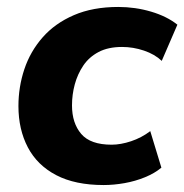

<svg xmlns="http://www.w3.org/2000/svg" viewBox="-20 -521 530 552"><path d="M278 11Q196 11 141.5 -17.5Q87 -46 60 -97.5Q33 -149 33 -216Q33 -271 50 -322Q67 -373 102.5 -413.5Q138 -454 192.5 -477.5Q247 -501 320 -501Q369 -501 414.5 -487.5Q460 -474 490 -450L445 -346Q425 -365 394 -375.5Q363 -386 331 -386Q291 -386 263.5 -371.5Q236 -357 219.5 -332.5Q203 -308 195 -278.5Q187 -249 187 -218Q187 -167 213.5 -136Q240 -105 301 -105Q327 -105 357 -115Q387 -125 412 -144L444 -39Q425 -23 397 -11.5Q369 0 338 5.5Q307 11 278 11Z"/></svg>

Font: Nunito Sans 12pt ExtraLight 12pt ExtraBold
Style: Italic
Weight: 800
Italic angle: -9°
Version: Version 3.101;gftools[0.9.27]